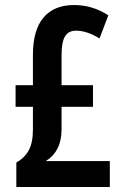

<svg xmlns="http://www.w3.org/2000/svg" viewBox="-20 -744 494 764"><path d="M275 -724Q348 -724 411 -683L376 -591Q325 -622 283 -622Q252 -622 238.5 -599Q225 -576 225 -526V-405H350V-319H225V-229Q225 -142 162 -103H417V0H45V-97Q78 -116 94.5 -146Q111 -176 111 -228V-319H42V-405H111V-526Q111 -624 153 -674Q195 -724 275 -724Z"/></svg>

Font: Noto Sans Thai ExtCond SemBd
Style: Regular
Weight: 600
Width: 2
Designer: Monotype Design Team
Foundry: Monotype Imaging Inc.
Version: Version 2.002; ttfautohint (v1.8.4.7-5d5b)